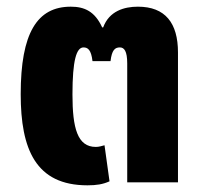

<svg xmlns="http://www.w3.org/2000/svg" viewBox="-20 -546 611 575"><path d="M242 9C269 9 288 6 308 -3L293 -111C285 -109 277 -106 267 -106C212 -106 197 -162 197 -263C197 -366 209 -404 230 -404C243 -404 253 -397 257 -363H311C315 -396 324 -404 339 -404C352 -404 361 -393 361 -356V0H513V-389C513 -477 475 -526 393 -526C352 -526 307 -513 289 -464H286C264 -512 233 -526 192 -526C91 -526 42 -447 42 -264C42 -99 87 9 242 9Z"/></svg>

Font: Noto Sans Thai UI Condensed Extra
Style: Regular
Weight: 800
Width: 3
Designer: Monotype Design Team
Foundry: Monotype Imaging Inc.
Version: Version 1.901